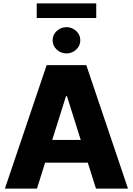

<svg xmlns="http://www.w3.org/2000/svg" viewBox="-20 -1111 783 1131"><path d="M197.8 0H8.8L254.9 -727.5H488.3L733.9 0H545.4L497.1 -152.8H245.6ZM368.7 -544.4 287.6 -286.6H455.6L374.5 -544.4ZM546.9 -1090.8V-1004.9H196.3V-1090.8ZM371.6 -796.4Q337.9 -796.4 314 -819.1Q290 -841.8 290 -873.5Q290 -905.8 314 -928.2Q337.9 -950.7 371.6 -951.2Q404.8 -950.7 429 -928.2Q453.1 -905.8 453.1 -873.5Q453.1 -841.8 429 -819.1Q404.8 -796.4 371.6 -796.4Z"/></svg>

Font: Inter Tight ExtraBold
Style: Regular
Weight: 800
Designer: Rasmus Andersson
Foundry: rsms
Version: Version 3.004; ttfautohint (v1.8.4.7-5d5b)